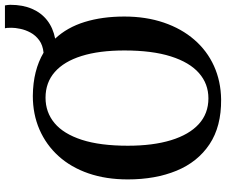

<svg xmlns="http://www.w3.org/2000/svg" viewBox="-89 -816 916 778"><g transform="rotate(-90 369.0 -427.0)"><path d="M355 11Q245.5 12 173.5 -36Q101.5 -84 66.2 -169.8Q31 -255.5 31 -367Q31 -455.5 55.5 -526.5Q80 -597.5 125.5 -647.8Q171 -698 233 -725Q295 -752 369.5 -752Q422 -751.5 465.5 -740.5Q509 -729.5 544.5 -708.5Q575 -711.5 595 -726.2Q615 -741 626 -761.5Q637 -782 641.2 -802.8Q645.5 -823.5 645.5 -838Q645.5 -849.5 645 -855.5Q644.5 -861.5 643.5 -865H736Q737 -859.5 737.8 -854Q738.5 -848.5 738.5 -843Q738.5 -793 722.2 -755.2Q706 -717.5 675.5 -693.8Q645 -670 601.5 -661.5Q647 -613 669 -541.8Q691 -470.5 691 -381Q691 -293.5 666.5 -221.5Q642 -149.5 597.2 -97.8Q552.5 -46 490.8 -18Q429 10 355 11ZM359.5 -40.5Q418.5 -40.5 462 -78.8Q505.5 -117 529.5 -192.8Q553.5 -268.5 553.5 -381Q553.5 -483 531.2 -554.2Q509 -625.5 466.2 -663Q423.5 -700.5 362 -700.5Q303 -700.5 259.2 -664Q215.5 -627.5 191.5 -553.5Q167.5 -479.5 167.5 -367Q167.5 -265 190 -191.8Q212.5 -118.5 255.2 -79.5Q298 -40.5 359.5 -40.5Z"/></g></svg>

Font: Merriweather 36pt SemiBold
Style: Regular
Weight: 600
Version: Version 2.100